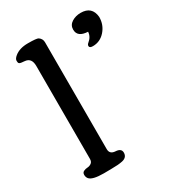

<svg xmlns="http://www.w3.org/2000/svg" viewBox="-176 -824 835 923"><g transform="rotate(-30 241.5 -362.0)"><path d="M401.4 -627Q344.2 -629.4 344.2 -671.4Q344.2 -696.3 365.7 -710Q387.2 -723.6 415.5 -723.6Q477.5 -723.6 483.4 -662.1Q483.4 -618.7 455.6 -586.9Q427.7 -555.2 387.2 -555.2Q368.2 -555.2 368.2 -566.4Q368.2 -574.2 375.5 -580.1Q400.4 -600.1 401.4 -627ZM168.9 0 127 0.5Q63 0.5 47.9 -19Q41 -27.8 41 -40.3Q41 -52.7 50.8 -57.6Q60.5 -62.5 72.3 -63Q84 -63.5 93.8 -70.6Q103.5 -77.6 103.5 -93.3V-608.9Q103.5 -653.3 68.4 -656.7Q64.9 -657.2 59.6 -657.7Q54.2 -658.2 51.8 -658.4Q49.3 -658.7 45.7 -659.4Q42 -660.2 40.3 -661.1Q38.6 -662.1 37.1 -663.6Q33.7 -666.5 33.7 -677.7Q33.7 -689 48.8 -701.2Q76.2 -723.6 122.6 -723.6Q171.9 -723.6 180.2 -717.8Q196.8 -706.1 196.8 -687V-93.3Q196.8 -64.9 228.3 -63.2Q259.8 -61.5 259.8 -38.1Q259.8 -11.2 230.5 -4.9Q208 0 168.9 0Z"/></g></svg>

Font: Corben
Style: Regular
Weight: 400
Designer: vernon adams
Foundry: vernon adams
Version: Version 1.101